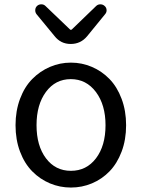

<svg xmlns="http://www.w3.org/2000/svg" viewBox="-20 -842 645 875"><path d="M50.8 -271.5Q50.8 -336.9 71.3 -391.6Q91.8 -446.3 127 -481.9Q162.1 -517.6 207.5 -537.1Q252.9 -556.6 303.2 -556.6Q353.5 -556.6 398.9 -537.1Q444.3 -517.6 479 -481.9Q513.7 -446.3 534.2 -391.6Q554.7 -336.9 554.7 -271.5Q554.7 -205.1 534.2 -150.9Q513.7 -96.7 479 -61Q444.3 -25.4 398.9 -6.3Q353.5 12.7 303.2 12.7Q252.9 12.7 207.5 -6.3Q162.1 -25.4 127 -61Q91.8 -96.7 71.3 -150.9Q50.8 -205.1 50.8 -271.5ZM460.9 -271.5Q460.9 -364.3 417 -422.9Q373 -481.4 302.7 -481.4Q232.4 -481.4 189.5 -423.3Q146.5 -365.2 146.5 -271.5Q146.5 -177.7 189.5 -120.6Q232.4 -63.5 303.2 -63.5Q374 -63.5 417.5 -120.6Q460.9 -177.7 460.9 -271.5ZM228.5 -677.7 146.5 -777.3Q140.6 -785.2 140.6 -794.9Q140.6 -807.6 149.4 -815.4Q157.2 -822.3 168 -822.3Q168.9 -822.3 168.9 -822.3Q179.7 -822.3 187.5 -814.5L299.8 -707Q300.8 -706.1 302.7 -706.1Q304.7 -706.1 306.6 -707L418 -814.5Q425.8 -822.3 437.5 -822.3Q437.5 -822.3 437.5 -822.3Q448.2 -822.3 456.1 -815.4Q465.8 -807.6 465.8 -794.9Q465.8 -785.2 459 -777.3L377 -676.8Q347.7 -641.6 302.2 -641.6Q256.8 -641.6 228.5 -677.7Z"/></svg>

Font: Gen Jyuu Gothic P Regular
Style: Regular
Weight: 400
Designer: [Source Han Sans]
Ryoko NISHIZUKA  (kana & ideographs); Paul D. Hunt (Latin, Greek & Cyrillic); Wenlong ZHANG  (bopomofo
Version: Version 1.002.20150607